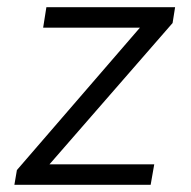

<svg xmlns="http://www.w3.org/2000/svg" viewBox="-20 -514 531 534"><path d="M20 0 27 -41 389 -460 390 -437H100L109 -494H467L460 -450L95 -31L96 -57H409L399 0Z"/></svg>

Font: Nunito Sans 7pt SemiCondensed Light
Style: Italic
Weight: 300
Width: 4
Italic angle: -9°
Designer: Vernon Adams
Foundry: Vernon Adams
Version: Version 3.101;gftools[0.9.27]